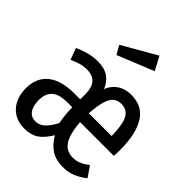

<svg xmlns="http://www.w3.org/2000/svg" viewBox="-238 -952 1091 1091"><g transform="rotate(45 307.5 -406.0)"><path d="M621 -286.2Q621 -255.9 619 -237.4H347.7Q354.9 -148.2 381.8 -106.7Q408.7 -65.1 460.5 -65.1Q488.2 -65.1 510.8 -74.6Q533.3 -84.1 560.5 -104.6L603.6 -42.1Q570.8 -15.4 535.9 -1.3Q501 12.8 458.5 12.8Q404.1 12.8 366.2 -10.8Q328.2 -34.4 299.5 -83.6Q267.7 -30.8 234.1 -9Q200.5 12.8 149.7 12.8Q102.6 12.8 67.4 -7.9Q32.3 -28.7 13.1 -66.9Q-6.2 -105.1 -6.2 -154.9Q-6.2 -240 49.2 -284.9Q104.6 -329.7 211.8 -329.7H257.4V-370.8Q257.4 -476.9 164.1 -476.9Q138.5 -476.9 116.2 -470.8Q93.8 -464.6 59.5 -449.2L33.8 -518.5Q109.2 -553.3 173.8 -553.3Q229.7 -553.3 262.1 -531Q294.4 -508.7 311.3 -466.2Q327.7 -507.7 361.8 -530.5Q395.9 -553.3 444.6 -553.3Q534.9 -553.3 577.9 -484.1Q621 -414.9 621 -286.2ZM347.7 -308.2H530.8Q529.7 -366.2 521.3 -402.8Q512.8 -439.5 493.6 -458.2Q474.4 -476.9 441.5 -476.9Q411.8 -476.9 392.6 -460.8Q373.3 -444.6 362.6 -407.7Q351.8 -370.8 347.7 -308.2ZM217.4 -265.6Q150.8 -265.6 122.1 -238.5Q93.3 -211.3 93.3 -160Q93.3 -111.8 112.6 -86.2Q131.8 -60.5 164.6 -60.5Q195.9 -60.5 220 -82.3Q244.1 -104.1 268.7 -150.8Q257.4 -207.2 257.4 -265.6ZM194.9 -705.6 400 -823.6 443.6 -742.1 224.6 -653.3Z"/></g></svg>

Font: Fira Code Fixed Retina
Style: Regular
Weight: 450
Monospace: yes
Designer: Carrois Corporate, Edenspiekermann AG, Nikita Prokopov
Foundry: Carrois Corporate, Edenspiekermann AG, Nikita Prokopov
Version: Version 5.002